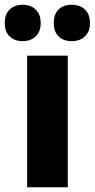

<svg xmlns="http://www.w3.org/2000/svg" viewBox="-58 -787 398 807"><path d="M227 0H56V-553H227ZM-38 -690Q-38 -728 -17 -747.5Q4 -767 37 -767Q71 -767 92 -747Q113 -727 113 -690Q113 -654 92 -634Q71 -614 37 -614Q4 -614 -17 -633.5Q-38 -653 -38 -690ZM168 -690Q168 -728 188.5 -747.5Q209 -767 243 -767Q278 -767 299 -747Q320 -727 320 -690Q320 -654 299 -634Q278 -614 243 -614Q209 -614 188.5 -634Q168 -654 168 -690Z"/></svg>

Font: Noto Sans Gujarati Condensed Black
Style: Regular
Weight: 900
Width: 3
Designer: Jelle Bosma - Monotype Design Team, Universal Thirst
Foundry: Monotype Imaging Inc.
Version: Version 2.106; ttfautohint (v1.8.4.7-5d5b)